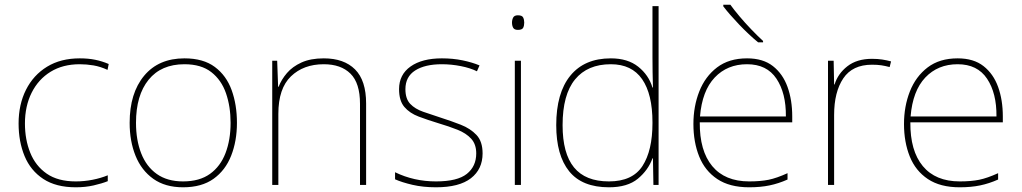

<svg xmlns="http://www.w3.org/2000/svg" viewBox="-20 -786 4343 816"><path d="M302 10Q218 10 164 -25.5Q110 -61 84.5 -122.5Q59 -184 59 -261Q59 -342 90.5 -404.5Q122 -467 180 -502.5Q238 -538 319 -538Q355 -538 384.5 -532Q414 -526 442 -514L437 -489Q407 -503 377.5 -508Q348 -513 319 -513Q247 -513 195 -481Q143 -449 114.5 -392Q86 -335 86 -261Q86 -193 108.5 -137Q131 -81 178.5 -48Q226 -15 302 -15Q338 -15 373.5 -22Q409 -29 438 -41V-16Q413 -6 378 2Q343 10 302 10Z M987 -264Q987 -187 962.5 -124.5Q938 -62 887.5 -26Q837 10 758 10Q682 10 631.5 -26Q581 -62 556 -124Q531 -186 531 -264Q531 -390 592.5 -464Q654 -538 764 -538Q844 -538 893 -501.5Q942 -465 964.5 -403Q987 -341 987 -264ZM558 -264Q558 -191 580 -134.5Q602 -78 646.5 -46.5Q691 -15 758 -15Q828 -15 872.5 -47Q917 -79 938.5 -135.5Q960 -192 960 -264Q960 -333 940.5 -389.5Q921 -446 878 -479.5Q835 -513 764 -513Q665 -513 611.5 -447Q558 -381 558 -264Z M1356 -538Q1442 -538 1489 -491Q1536 -444 1536 -346V0H1510V-345Q1510 -433 1469.5 -473Q1429 -513 1356 -513Q1270 -513 1216.5 -461.5Q1163 -410 1163 -302V0H1137V-528H1158L1162 -417H1164Q1176 -448 1199.5 -475.5Q1223 -503 1261.5 -520.5Q1300 -538 1356 -538Z M2031 -134Q2031 -67 1981.5 -28.5Q1932 10 1833 10Q1778 10 1733 -0.5Q1688 -11 1659 -24V-54Q1739 -15 1833 -15Q1924 -15 1964 -47Q2004 -79 2004 -134Q2004 -173 1982.5 -196.5Q1961 -220 1924.5 -234.5Q1888 -249 1844 -262Q1798 -276 1759.5 -290.5Q1721 -305 1698.5 -331.5Q1676 -358 1676 -407Q1676 -469 1725 -503.5Q1774 -538 1858 -538Q1905 -538 1946 -529.5Q1987 -521 2018 -508L2007 -483Q1979 -497 1938.5 -505Q1898 -513 1858 -513Q1786 -513 1744.5 -486.5Q1703 -460 1703 -407Q1703 -366 1723.5 -344.5Q1744 -323 1778.5 -311Q1813 -299 1853 -286Q1897 -272 1938 -256Q1979 -240 2005 -212.5Q2031 -185 2031 -134Z M2181 -721Q2199 -721 2203.5 -711.5Q2208 -702 2208 -690Q2208 -677 2203.5 -668Q2199 -659 2181 -659Q2166 -659 2161 -668Q2156 -677 2156 -690Q2156 -702 2161 -711.5Q2166 -721 2181 -721ZM2194 -528V0H2168V-528Z M2568 10Q2454 10 2399 -58Q2344 -126 2344 -254Q2344 -391 2404 -464.5Q2464 -538 2576 -538Q2648 -538 2692.5 -502.5Q2737 -467 2753 -414H2755Q2754 -448 2753.5 -480Q2753 -512 2753 -543V-760H2779V0H2757L2755 -113H2753Q2735 -63 2691 -26.5Q2647 10 2568 10ZM2568 -15Q2668 -15 2710.5 -80.5Q2753 -146 2753 -263V-266Q2753 -386 2709 -449.5Q2665 -513 2576 -513Q2477 -513 2424 -448.5Q2371 -384 2371 -254Q2371 -134 2419.5 -74.5Q2468 -15 2568 -15Z M3155 -538Q3223 -538 3265 -505Q3307 -472 3327 -416.5Q3347 -361 3347 -291V-266H2954Q2953 -145 3007 -80Q3061 -15 3164 -15Q3212 -15 3246.5 -22Q3281 -29 3327 -50V-23Q3289 -6 3250.5 2Q3212 10 3164 10Q3081 10 3028.5 -25Q2976 -60 2951.5 -121Q2927 -182 2927 -259Q2927 -334 2952 -397.5Q2977 -461 3027.5 -499.5Q3078 -538 3155 -538ZM3155 -513Q3071 -513 3017.5 -456.5Q2964 -400 2955 -291H3320Q3321 -390 3280 -451.5Q3239 -513 3155 -513ZM3084 -766Q3099 -745 3123 -716.5Q3147 -688 3174 -660Q3201 -632 3223 -612V-606H3202Q3162 -639 3121 -682Q3080 -725 3054 -759V-766Z M3686 -536Q3710 -536 3729.5 -533Q3749 -530 3767 -525L3761 -501Q3742 -506 3725.5 -508.5Q3709 -511 3686 -511Q3603 -511 3564 -453Q3525 -395 3525 -297V0H3499V-528H3523L3525 -427H3527Q3541 -473 3581.5 -504.5Q3622 -536 3686 -536Z M4050 -538Q4118 -538 4160 -505Q4202 -472 4222 -416.5Q4242 -361 4242 -291V-266H3849Q3848 -145 3902 -80Q3956 -15 4059 -15Q4107 -15 4141.5 -22Q4176 -29 4222 -50V-23Q4184 -6 4145.5 2Q4107 10 4059 10Q3976 10 3923.5 -25Q3871 -60 3846.5 -121Q3822 -182 3822 -259Q3822 -334 3847 -397.5Q3872 -461 3922.5 -499.5Q3973 -538 4050 -538ZM4050 -513Q3966 -513 3912.5 -456.5Q3859 -400 3850 -291H4215Q4216 -390 4175 -451.5Q4134 -513 4050 -513Z"/></svg>

Font: Noto Sans Bengali Thin
Style: Regular
Weight: 100
Designer: Jelle Bosma - Monotype Design Team
Foundry: Monotype Imaging Inc.
Version: Version 2.003; ttfautohint (v1.8.4.7-5d5b)